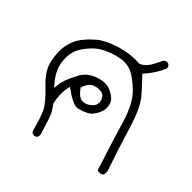

<svg xmlns="http://www.w3.org/2000/svg" viewBox="-120 -436 739 740"><g transform="rotate(30 250.0 -65.5)"><path d="M121.6 186Q129.4 186 133.8 182.6L139.2 171.4Q137.2 92.8 133.1 75.4Q128.9 58.1 121.6 40.5Q123.5 -3.9 140.1 -36.6L145 -46.4L152.3 -38.1Q163.1 -24.4 172.9 -14.6Q198.2 10.3 212.9 10.7Q215.3 10.7 217.8 10.7Q238.3 10.7 255.4 6.8Q272.5 2.9 289.1 -14.4Q305.7 -31.7 309.1 -47.9Q311 -55.7 311 -63Q311 -76.2 305.7 -85.9Q299.8 -96.7 286.1 -109.4Q267.6 -126.5 241.2 -128.9Q234.4 -129.4 228 -129.4Q208 -129.4 190.4 -124Q167 -116.7 150.6 -98.9Q134.3 -81.1 121.1 -64.2Q107.9 -47.4 100.6 -27.8L94.7 -12.2Q85 -31.7 82.8 -36.6Q80.6 -41.5 78.9 -46.6Q77.1 -51.8 75.7 -56.6Q69.3 -77.1 69.3 -95.5Q69.3 -113.8 74.7 -135.3Q83.5 -168 106.7 -189.2Q129.9 -210.4 157.2 -223.6Q184.6 -236.8 231 -238.8Q235.8 -238.8 240.7 -238.8Q281.2 -238.8 305.2 -222.7Q331.5 -205.6 359.9 -158.9Q388.2 -112.3 390.1 -28.6Q392.1 55.2 397.9 164.6Q397.5 167 397.5 168.9Q397.5 175.3 400.9 180.7L411.1 184.1Q413.1 184.6 415 184.6Q421.9 184.6 426.3 181.6Q432.1 171.9 433.1 161.1Q426.3 69.3 423.8 -22Q421.4 -113.3 399.4 -157.2Q376.5 -202.6 361.3 -230L367.2 -233.4Q409.2 -261.7 433.6 -294.9Q434.1 -297.4 434.1 -299.1Q434.1 -300.8 433.8 -302.5Q433.6 -304.2 433.1 -306.2Q431.6 -309.6 429.7 -312.5L420.9 -316.9Q419.9 -316.9 417.7 -316.9Q415.5 -316.9 412.1 -315.9Q408.7 -314.9 405.8 -313Q381.8 -283.7 366.7 -271.7Q351.6 -259.8 333 -257.3H331.1Q290.5 -272 242.2 -272Q236.3 -272 231 -272Q175.8 -270 143.6 -254.9Q111.3 -239.7 87.9 -220.7Q65.4 -202.1 51 -173.3Q36.6 -144.5 33.2 -98.6Q32.7 -94.2 32.7 -90.3Q32.7 -48.8 61.5 -2.4Q94.7 51.8 101.1 82Q106 107.4 106 154.3Q106 161.6 106 169.4Q106.9 176.3 110.8 181.6L120.1 186Q120.6 186 121.6 186ZM225.6 -20.5Q212.4 -20.5 202.6 -29.3L201.2 -30.8Q191.4 -40.5 183.6 -61L182.1 -64.5Q189.9 -76.2 195.8 -82Q207.5 -93.8 220.7 -95.7Q225.6 -96.2 231 -96.2Q243.7 -96.2 255.9 -91.3Q274.9 -83 274.9 -60.5Q274.9 -38.6 256.3 -28.8Q244.6 -22 230.5 -20.5Q228 -20.5 225.6 -20.5Z"/></g></svg>

Font: Bakudai
Style: ExtraLight
Weight: 200
Version: Version 1.48